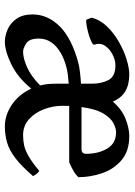

<svg xmlns="http://www.w3.org/2000/svg" viewBox="92 -600 523 746"><g transform="rotate(90 353.0 -227.5)"><path d="M143.1 14.6Q119.6 14.6 95 3.9Q70.3 -6.8 53.5 -30.5Q36.6 -54.2 36.6 -93.3Q36.6 -151.4 82.3 -198Q127.9 -244.6 225.1 -271Q240.2 -274.9 261.7 -277.3Q283.2 -279.8 305.7 -281.2V-322.3Q305.7 -361.8 291.3 -388.4Q276.9 -415 234.4 -415Q214.8 -415 192.9 -404.1Q170.9 -393.1 158.4 -374.5Q146 -356 154.3 -332.5Q155.3 -328.1 143.1 -322Q130.9 -315.9 113 -310.8Q95.2 -305.7 79.1 -303Q63 -300.3 57.1 -301.8L49.3 -321.8Q56.6 -354 82 -380.9Q107.4 -407.7 141.6 -427.5Q175.8 -447.3 210.2 -458Q244.6 -468.8 270 -468.8Q349.6 -468.8 375 -404.8Q406.7 -440.9 443.4 -454.8Q480 -468.8 508.8 -468.8Q567.9 -468.8 603 -438.5Q638.2 -408.2 653.6 -362.8Q668.9 -317.4 668.9 -271Q659.7 -260.7 643.1 -251.2Q626.5 -241.7 610.8 -235.4H392.1Q392.1 -229 391.8 -221.9Q391.6 -214.8 391.6 -208Q391.6 -172.9 404.8 -137.7Q418 -102.5 443.6 -79.3Q469.2 -56.2 505.9 -56.2Q526.4 -56.2 545.4 -60.3Q564.5 -64.5 587.9 -77.9Q611.3 -91.3 644.5 -119.1Q650.9 -115.7 657 -107.4Q663.1 -99.1 665 -95.2Q626 -49.8 594.7 -26.1Q563.5 -2.4 533.9 6.1Q504.4 14.6 471.2 14.6Q428.2 14.6 387.9 -12.2Q347.7 -39.1 324.7 -87.9Q282.2 -35.6 230.5 -10.5Q178.7 14.6 143.1 14.6ZM181.6 -56.2Q207 -56.2 242.4 -72Q277.8 -87.9 312.5 -122.6Q308.6 -138.2 307.1 -151.9Q305.7 -165.5 305.7 -186V-233.4Q290.5 -232.4 276.1 -230.7Q261.7 -229 250.5 -226.6Q195.8 -214.4 163.1 -186Q130.4 -157.7 130.4 -116.7Q130.4 -80.6 149.2 -68.4Q168 -56.2 181.6 -56.2ZM396.5 -283.2H559.6Q578.1 -283.2 578.1 -300.8Q578.1 -349.1 557.6 -383.3Q537.1 -417.5 494.6 -417.5Q480 -417.5 460 -407.7Q439.9 -397.9 422.1 -369.1Q404.3 -340.3 396.5 -283.2Z"/></g></svg>

Font: Gentium Book Plus
Style: Regular
Weight: 400
Designer: Victor Gaultney, Annie Olsen, Iska Routamaa, Becca Hirsbrunner
Foundry: SIL International
Version: Version 6.101